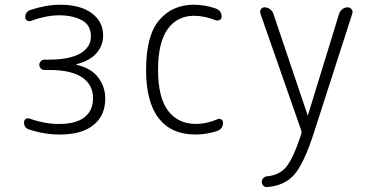

<svg xmlns="http://www.w3.org/2000/svg" viewBox="-20 -550 1540 799"><path d="M102.5 -10.7Q79.1 -17.6 80.1 -42Q80.1 -49.8 87.4 -54.7Q94.7 -59.6 102.5 -56.6Q169.9 -33.2 227.5 -34.2Q295.9 -34.2 331.5 -62Q367.2 -89.8 367.2 -141.6Q367.2 -197.3 321.8 -228Q276.4 -258.8 183.6 -258.8H165Q156.2 -258.8 149.9 -265.1Q143.6 -271.5 143.6 -280.3Q143.6 -289.1 149.9 -295.4Q156.2 -301.8 165 -301.8H183.6Q269.5 -301.8 314 -327.6Q358.4 -353.5 358.4 -398.4Q358.4 -445.3 320.8 -465.8Q283.2 -486.3 225.6 -486.3Q172.9 -486.3 107.4 -462.9Q99.6 -460 92.3 -464.8Q85 -469.7 85 -477.5Q85 -502 107.4 -508.8Q172.9 -530.3 230.5 -530.3Q314.5 -530.3 361.8 -495.1Q409.2 -460 409.2 -402.3Q409.2 -361.3 382.3 -329.6Q355.5 -297.9 299.8 -283.2Q297.9 -283.2 297.9 -281.2Q297.9 -280.3 298.8 -280.3Q359.4 -266.6 388.7 -227.5Q418 -188.5 418 -139.6Q418 -69.3 369.1 -29.8Q320.3 9.8 230.5 9.8Q168.9 10.7 102.5 -10.7Z M793 9.8Q693.4 9.8 640.6 -57.6Q587.9 -125 587.9 -259.8Q587.9 -402.3 642.6 -466.3Q697.3 -530.3 786.1 -530.3Q833 -530.3 877.9 -514.6Q902.3 -505.9 902.3 -480.5Q902.3 -471.7 894.5 -467.3Q886.7 -462.9 877.9 -465.8Q833 -483.4 789.1 -484.4Q716.8 -484.4 677.2 -428.2Q637.7 -372.1 637.7 -259.8Q637.7 -144.5 679.2 -89.4Q720.7 -34.2 795.9 -34.2Q838.9 -34.2 884.8 -53.7Q892.6 -57.6 900.4 -53.2Q908.2 -48.8 908.2 -40Q908.2 -13.7 883.8 -4.9Q838.9 9.8 793 9.8Z M1233.4 -7.8 1063.5 -494.1Q1060.5 -503.9 1065.9 -511.7Q1071.3 -519.5 1081.1 -519.5Q1092.8 -519.5 1103 -512.2Q1113.3 -504.9 1117.2 -494.1L1259.8 -71.3Q1259.8 -70.3 1260.7 -70.3Q1261.7 -70.3 1261.7 -71.3L1391.6 -494.1Q1395.5 -504.9 1405.3 -512.2Q1415 -519.5 1426.8 -519.5Q1436.5 -519.5 1442.9 -511.7Q1449.2 -503.9 1446.3 -494.1L1287.1 0Q1245.1 130.9 1204.1 177.2Q1163.1 223.6 1090.8 228.5Q1082 229.5 1075.7 222.7Q1069.3 215.8 1069.3 207Q1069.3 198.2 1075.7 191.4Q1082 184.6 1090.8 183.6Q1140.6 179.7 1169.9 146Q1199.2 112.3 1233.4 8.8Q1236.3 0 1233.4 -7.8Z"/></svg>

Font: Rounded-X Mgen+ 2m light
Style: Regular
Weight: 200
Designer: [Source Han Sans]
Ryoko NISHIZUKA  (kana & ideographs); Paul D. Hunt (Latin, Greek & Cyrillic); Wenlong ZHANG  (bopomofo
Version: Version 1.059.20150602